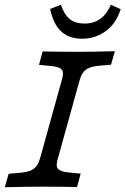

<svg xmlns="http://www.w3.org/2000/svg" viewBox="-21 -786 526 806"><path d="M-0.8 0 15.3 -56.5 60.5 -60.5Q90.3 -62.9 106.9 -69.8Q123.4 -76.6 132.7 -89.5Q141.9 -102.4 148.4 -125.8L237.1 -445.2Q244.4 -468.5 243.1 -481.5Q241.9 -494.4 228.6 -500.8Q215.3 -507.3 185.5 -509.7L142.7 -513.7L158.1 -570.2Q219.4 -568.5 305.6 -568.5H309.7H308.1Q366.9 -568.5 461.3 -571L445.2 -514.5L400 -510.5Q370.2 -508.1 353.6 -501.2Q337.1 -494.4 327.8 -481.5Q318.5 -468.5 312.1 -445.2L223.4 -125.8Q216.1 -102.4 217.3 -89.5Q218.5 -76.6 231.9 -70.2Q245.2 -63.7 275 -61.3L317.7 -57.3L302.4 -0.8Q241.1 -2.4 154.8 -2.4H150.8H152.4Q93.5 -2.4 -0.8 0ZM189.5 -748.4 234.7 -766.1Q248.4 -725 271.8 -706Q295.2 -687.1 333.9 -687.1Q372.6 -687.1 400 -706.9Q427.4 -726.6 444.4 -766.1L485.5 -747.6Q467.7 -688.7 423.8 -656Q379.8 -623.4 323.4 -623.4Q268.5 -623.4 235.5 -654.4Q202.4 -685.5 189.5 -748.4Z"/></svg>

Font: Playfair Micro SmCond SmLight
Style: Italic
Weight: 360
Width: 4
Italic angle: -15.6°
Designer: Claus Eggers Sørensen
Foundry: Claus Eggers Sørensen
Version: Version 2.203;Glyphs 3.3 (3326)